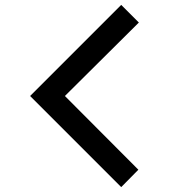

<svg xmlns="http://www.w3.org/2000/svg" viewBox="-20 -742 690 784"><path d="M475 -722 547 -650 245 -350 545 -49 475 22 103 -350Z"/></svg>

Font: Monoikos Medium
Style: Regular
Weight: 500
Designer: Brian Krent
Version: Version 0.088